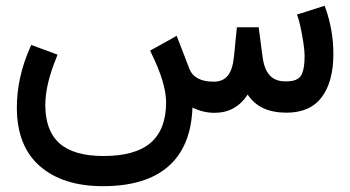

<svg xmlns="http://www.w3.org/2000/svg" viewBox="-20 -389 1207 662"><path d="M834 -63Q793 0 719.7 0Q680.7 0 643.6 -18.1Q638.7 116.2 560.5 184.6Q482.4 252.9 335 252.9Q196.3 252.9 117.2 183.6Q38.1 114.3 38.1 -18.1Q38.1 -122.1 84 -225.6L87.4 -233.9L96.2 -231L168.9 -204.1L178.2 -200.7L174.8 -190.9Q136.2 -97.2 136.2 -26.9Q136.2 62 185.5 105.5Q234.9 148.9 336.9 148.9Q446.8 148.9 499.8 103Q552.7 57.1 552.7 -36.1Q552.7 -102.1 501.5 -206.1L497.6 -214.4L505.4 -218.8L579.1 -259.8L588.9 -265.6L593.3 -254.9L633.3 -150.9Q650.9 -107.4 717.3 -107.4Q748 -107.4 765.1 -127.9Q782.2 -148.4 786.6 -193.4L795.9 -286.1L796.9 -294.9H805.7H863.3H872.1L873 -286.6L885.3 -192.9Q889.2 -163.1 899.4 -144.3Q909.7 -125.5 925.8 -116.9Q941.9 -108.4 963.9 -108.4Q979 -108.4 989 -110.4Q999 -112.3 1007.6 -117.9Q1016.1 -123.5 1020.8 -133.5Q1025.4 -143.6 1027.8 -159.2Q1030.3 -174.8 1030.3 -197.3Q1030.3 -213.9 1025.9 -242.4Q1021.5 -271 1016.4 -294.9Q1011.2 -318.8 1007.3 -329.1L1003.9 -338.9L1013.7 -341.8L1090.3 -366.2L1099.1 -369.1L1102.5 -360.4Q1129.4 -284.2 1129.4 -203.1Q1129.4 -106.9 1089.1 -53.7Q1048.8 -0.5 967.8 -0.5Q874.5 -0.5 834 -63Z"/></svg>

Font: Samim WOL
Style: Medium-WOL
Weight: 500
Foundry: DejaVu fonts team - Redesigned by Saber Rastikerdar
Version: Version 4.0.0